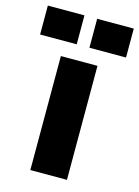

<svg xmlns="http://www.w3.org/2000/svg" viewBox="-178 -783 614 846"><g transform="rotate(15 129.0 -360.0)"><path d="M46 0H213V-520H46ZM-67 -588H100V-720H-67ZM158 -588H325V-720H158Z"/></g></svg>

Font: Aspekta 800
Style: Regular
Weight: 800
Designer: Ivo Dolenc
Version: Version 2.000